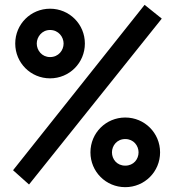

<svg xmlns="http://www.w3.org/2000/svg" viewBox="-20 -763 720 794"><path d="M100 0 649 -686 578 -743 34 -59ZM498 11C578 11 642 -53 642 -133C642 -213 578 -277 498 -277C418 -277 354 -213 354 -133C354 -53 418 11 498 11ZM553 -133C553 -105 533 -78 498 -78C463 -78 443 -105 443 -133C443 -160 463 -188 498 -188C533 -188 553 -160 553 -133ZM187 -439C267 -439 331 -503 331 -583C331 -663 267 -727 187 -727C107 -727 43 -663 43 -583C43 -503 107 -439 187 -439ZM243 -583C243 -555 222 -527 187 -527C153 -527 132 -555 132 -583C132 -610 153 -639 187 -639C222 -639 243 -610 243 -583Z"/></svg>

Font: Advent Pro
Style: SemiBold
Weight: 600
Designer: Andreas Kalpakidis
Foundry: Andreas Kalpakidis
Version: Version 2.002 2008